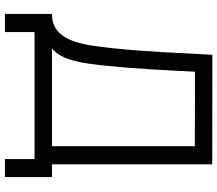

<svg xmlns="http://www.w3.org/2000/svg" viewBox="-71 -689 880 778"><g transform="rotate(90 369.0 -300.0)"><path d="M36.5 120H110V0H624.5V120H697.5V-70.5H646V-720L202 -720.5C193.5 -562.5 189.5 -450.5 175.5 -318C162.5 -196 148.5 -70.5 36.5 -70.5ZM177 -70.5C223.5 -112.5 235.5 -181 247 -296C259.5 -421.5 264.5 -528.5 270.5 -650L572.5 -649.5V-70.5Z"/></g></svg>

Font: Hauora
Style: Regular
Weight: 400
Designer: Mikhail Sharanda
Foundry: WCYS & Co.
Version: Version 1.010